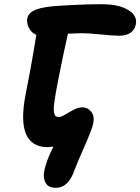

<svg xmlns="http://www.w3.org/2000/svg" viewBox="-20 -713 671 919"><path d="M247.1 186Q212.9 186 199.5 164.1Q186 142.1 190.9 111.8Q199.7 58.1 235.8 -11.2Q213.9 -8.8 208 -8.8Q52.7 -8.8 103 -263.2Q111.8 -307.1 120.4 -352.8Q128.9 -398.4 133.5 -425.5Q138.2 -452.6 145 -493.2Q151.9 -533.7 153.8 -545.9Q131.3 -555.7 118.9 -578.6Q106.4 -601.6 110.8 -627Q116.2 -649.4 142.3 -662.6Q168.5 -675.8 224.1 -682.1Q254.9 -685.5 329.3 -689.2Q403.8 -692.9 464.8 -692.9Q548.8 -692.9 594 -665Q639.2 -637.2 629.9 -595.2Q625 -569.8 604 -555.9Q583 -542 550.8 -542Q522.9 -542 461.9 -548.1Q400.9 -554.2 369.1 -554.2Q355 -554.2 305.2 -551.8Q281.2 -446.3 258.8 -331.1Q251.5 -294.4 247.6 -271.7Q243.7 -249 240.5 -226.6Q237.3 -204.1 237.3 -192.1Q237.3 -180.2 239.7 -170.2Q242.2 -160.2 247.3 -156.5Q252.4 -152.8 261.2 -152.8Q272.5 -152.8 291.3 -164.3Q310.1 -175.8 332.3 -187.5Q354.5 -199.2 374 -199.2Q399.4 -199.2 416.5 -178.5Q433.6 -157.7 425.8 -120.1Q420.4 -93.8 385 -13.7Q349.6 66.4 335 105Q306.6 186 247.1 186Z"/></svg>

Font: Shantell Sans Irregular
Style: Bold Italic
Weight: 700
Italic angle: -11.31°
Designer: Stephen Nixon, Anya Danilova, Shantell Martin
Foundry: Arrow Type
Version: Version 1.006;[9816181b4]